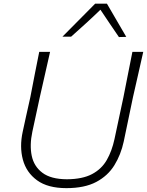

<svg xmlns="http://www.w3.org/2000/svg" viewBox="-20 -988 780 1018"><path d="M332 9.5Q233.5 9.5 176.5 -32Q119.5 -73.5 101.2 -141.8Q83 -210 100.5 -290Q106.5 -319 117.5 -368.2Q128.5 -417.5 141 -473.5Q154 -541 165 -597.5Q176 -654 188 -713H245.5Q232 -652.5 219.2 -596.8Q206.5 -541 191 -472.5L151.5 -289.5Q136.5 -219 148.2 -162.2Q160 -105.5 205 -71.8Q250 -38 334.5 -37.5Q417.5 -38 468.2 -65Q519 -92 546.2 -139.8Q573.5 -187.5 587 -250.5L634.5 -473Q648 -540.5 659 -597.2Q670 -654 682 -713H739.5Q726 -652.5 713.2 -596.5Q700.5 -540.5 685 -472.5Q670 -402 656.8 -337.2Q643.5 -272.5 636 -237.5Q621 -168 586.5 -112Q552 -56 490.2 -23.2Q428.5 9.5 332 9.5ZM610.5 -791.5Q586.5 -827 561.5 -863.5Q536.5 -900 512.5 -936.5Q475 -900 436.2 -864.8Q397.5 -829.5 357 -793.5H311Q355 -838 398 -881.2Q441 -924.5 484.5 -968.5H547Q572 -925.5 598 -880.8Q624 -836 649.5 -792.5Z"/></svg>

Font: Commissioner Loud ExtraLight
Style: Italic
Weight: 200
Italic angle: -12°
Designer: Kostas Bartsokas
Foundry: Kostas Bartsokas
Version: Version 1.000; ttfautohint (v1.8.3)